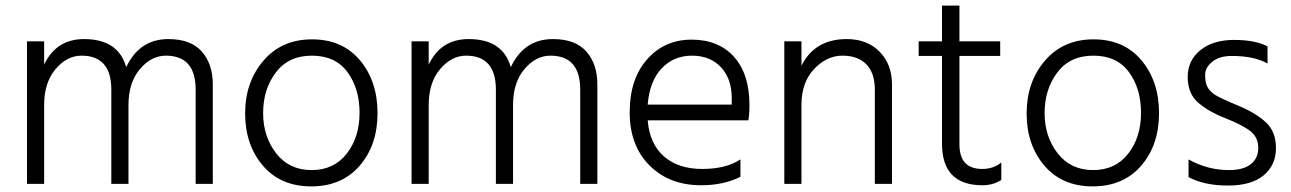

<svg xmlns="http://www.w3.org/2000/svg" viewBox="-20 -654 4594 683"><path d="M737 0H676V-335Q676 -456 570 -456Q518 -456 477.5 -408Q437 -360 437 -280V0H376V-335Q376 -456 270 -456Q218 -456 177.5 -408Q137 -360 137 -280V0H76V-507H137V-424Q180 -515 279 -515Q401 -515 429 -415Q476 -515 579 -515Q659 -515 698 -470.5Q737 -426 737 -354Z M1089.5 -456Q1006 -456 961 -396Q916 -336 916 -252Q916 -168 962.5 -108.5Q1009 -49 1088.5 -49Q1168 -49 1213.5 -107.5Q1259 -166 1259 -252.5Q1259 -339 1216 -397.5Q1173 -456 1089.5 -456ZM1090 -514Q1198 -514 1260.5 -439.5Q1323 -365 1323 -251.5Q1323 -138 1259.5 -64.5Q1196 9 1087 9Q978 9 915 -65Q852 -139 852 -250.5Q852 -362 917 -438Q982 -514 1090 -514Z M2105 0H2044V-335Q2044 -456 1938 -456Q1886 -456 1845.5 -408Q1805 -360 1805 -280V0H1744V-335Q1744 -456 1638 -456Q1586 -456 1545.5 -408Q1505 -360 1505 -280V0H1444V-507H1505V-424Q1548 -515 1647 -515Q1769 -515 1797 -415Q1844 -515 1947 -515Q2027 -515 2066 -470.5Q2105 -426 2105 -354Z M2284 -282H2583V-305Q2583 -374 2544.5 -415Q2506 -456 2441.5 -456Q2377 -456 2334 -411Q2291 -366 2284 -282ZM2474 5Q2361 5 2290.5 -65.5Q2220 -136 2220 -254.5Q2220 -373 2282 -443Q2344 -513 2440 -513Q2536 -513 2591 -452Q2646 -391 2646 -280Q2646 -246 2642 -226H2284Q2291 -142 2342 -97.5Q2393 -53 2478 -53Q2563 -53 2614 -87V-25Q2554 5 2474 5Z M3153 0H3092V-335Q3092 -394 3062 -425Q3032 -456 2976.5 -456Q2921 -456 2876 -408.5Q2831 -361 2831 -280V0H2770V-507H2831V-420Q2878 -515 2992 -515Q3065 -515 3109 -470Q3153 -425 3153 -354Z M3475 5Q3331 5 3331 -143V-455H3248V-507H3331V-634H3393V-507H3538V-455H3393V-140Q3393 -53 3474 -53Q3514 -53 3542 -76V-14Q3513 5 3475 5Z M3869.5 -456Q3786 -456 3741 -396Q3696 -336 3696 -252Q3696 -168 3742.5 -108.5Q3789 -49 3868.5 -49Q3948 -49 3993.5 -107.5Q4039 -166 4039 -252.5Q4039 -339 3996 -397.5Q3953 -456 3869.5 -456ZM3870 -514Q3978 -514 4040.5 -439.5Q4103 -365 4103 -251.5Q4103 -138 4039.5 -64.5Q3976 9 3867 9Q3758 9 3695 -65Q3632 -139 3632 -250.5Q3632 -362 3697 -438Q3762 -514 3870 -514Z M4208 -24V-87Q4275 -49 4352 -49Q4403 -49 4429.5 -70Q4456 -91 4456 -128Q4456 -165 4428.5 -187Q4401 -209 4339 -233.5Q4277 -258 4241 -290Q4205 -322 4205 -380.5Q4205 -439 4250 -475.5Q4295 -512 4370 -512Q4445 -512 4489 -489V-428Q4442 -455 4362 -455Q4318 -455 4292.5 -434.5Q4267 -414 4267 -387.5Q4267 -361 4274.5 -346Q4282 -331 4300 -318Q4324 -303 4384 -278.5Q4444 -254 4481.5 -220.5Q4519 -187 4519 -127Q4519 -67 4475.5 -30.5Q4432 6 4348 6Q4264 6 4208 -24Z"/></svg>

Font: Hind Kochi Light
Style: Regular
Weight: 300
Designer: Dhruvi Tolia
Foundry: Indian Type Foundry
Version: Version 0.702;PS 1.0;hotconv 1.0.81;makeotf.lib2.5.63406